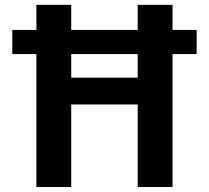

<svg xmlns="http://www.w3.org/2000/svg" viewBox="-20 -750 838 770"><path d="M532.2 -331.1H265.6V0H126V-533.2H29.3V-629.9H126V-730.5H265.6V-629.9H532.2V-730.5H671.9V-629.9H768.6V-533.2H671.9V0H532.2ZM265.6 -533.2V-438.5H532.2V-533.2Z"/></svg>

Font: Mgen+ 1c bold
Style: Bold
Weight: 700
Designer: [Source Han Sans]
Ryoko NISHIZUKA  (kana & ideographs); Paul D. Hunt (Latin, Greek & Cyrillic); Wenlong ZHANG  (bopomofo
Version: Version 1.059.20150602